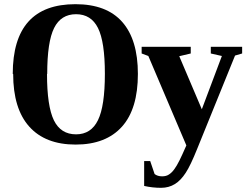

<svg xmlns="http://www.w3.org/2000/svg" viewBox="-20 -682 1179 919"><path d="M206 -328H205Q205 -174 238 -106Q271 -39 344 -39Q416 -39 449 -107Q482 -174 482 -329Q482 -482 449 -548Q416 -614 344 -614Q272 -614 239 -548Q206 -482 206 -328ZM43 -328H41Q41 -662 341 -662Q490 -662 565 -577Q640 -492 640 -328Q640 -161 564 -76Q487 10 342 10Q197 10 120 -76Q43 -162 43 -328ZM872 14 690 -414 658 -426V-458H893V-426L838 -413L946 -159L1042 -414L989 -426V-458H1139V-426L1105 -416L924 30Q892 110 869 145Q845 182 817 199Q788 217 751 217Q710 217 670 208V89H699L720 151Q734 162 756 162Q776 162 789 153Q803 144 815 127Q826 112 839 86Q851 62 872 14Z"/></svg>

Font: Libra Serif Modern
Style: Bold
Weight: 700
Designer: Stefan Peev, Context Ltd
Foundry: Ascender Corporation
Version: Version 1.000